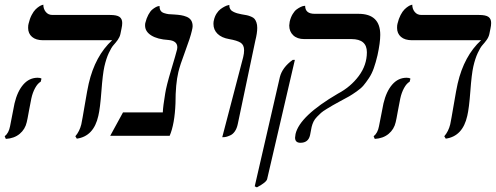

<svg xmlns="http://www.w3.org/2000/svg" viewBox="-41 -580 2118 820"><path d="M404.8 -295.9Q397.5 -263.2 392.1 -190.4Q386.7 -117.7 378.9 -85Q359.4 2 287.1 12.2L280.8 2Q298.8 -19 306.2 -48.8Q310.1 -66.9 321.3 -133.5Q332.5 -200.2 337.9 -223.1Q365.2 -341.3 438 -408.2H143.1Q112.3 -408.2 95.7 -422.6Q79.1 -437 79.1 -460.9Q79.1 -473.1 81.1 -479Q85.9 -500 94.2 -515.9Q102.5 -531.7 110.8 -539.8Q119.1 -547.9 126.7 -552.7Q134.3 -557.6 139.2 -558.6L144 -560.1Q144 -542 154.5 -529.1Q165 -516.1 183.1 -516.1H429.2Q458 -516.1 469.5 -507.8Q481 -499.5 481 -481.9Q481 -471.2 478 -458L473.1 -434.1Q470.2 -421.4 461.7 -409.4Q453.1 -397.5 444.1 -387.7Q435.1 -377.9 423.8 -354Q412.6 -330.1 404.8 -295.9ZM92.8 -159.2Q90.3 -149.4 83 -108.4Q75.7 -67.4 73.2 -58.1Q66.4 -27.8 43 -8.3Q19.5 11.2 -16.1 13.2L-21 2Q-3.4 -11.7 2 -41Q3.9 -51.3 11.7 -90.8Q19.5 -130.4 21 -138.2Q33.2 -189.9 58.6 -219Q84 -248 120.1 -248Q130.9 -248 136.2 -244.1L132.8 -231Q119.6 -223.6 108.9 -203.9Q98.1 -184.1 92.8 -159.2Z M720.7 -272Q708.5 -221.2 708.5 -139.2Q705.1 -50.3 683.6 0H429.7L484.4 -100.1H654.3Q655.3 -126 664.6 -181.2Q669.4 -212.9 689.9 -281Q710.4 -349.1 715.3 -369.1Q716.3 -373 716.3 -377.9Q716.3 -405.8 678.7 -409.2Q631.3 -412.1 605 -428.7Q578.6 -445.3 578.6 -471.2Q578.6 -479 579.6 -481.9Q584.5 -502 592.5 -516.8Q600.6 -531.7 608.6 -538.6Q616.7 -545.4 624 -549.3Q631.3 -553.2 635.7 -553.7L640.6 -554.2Q640.1 -542.5 644.8 -534.9Q649.4 -527.3 660.2 -523.9Q670.9 -520.5 679.4 -519.5Q688 -518.6 702.6 -518.1Q719.7 -517.1 731.9 -515.1Q744.1 -513.2 756.6 -508.1Q769 -502.9 775.4 -492.9Q781.7 -482.9 781.7 -467.8Q781.7 -461.9 778.3 -448.2Q772 -419.9 749.8 -360.6Q727.5 -301.3 720.7 -272Z M908.2 5.9 997.6 -335.9Q1001.5 -352.1 1001.5 -365.2Q1001.5 -388.2 986.6 -397.7Q971.7 -407.2 937.5 -413.1Q905.8 -418.5 888.2 -435.5Q870.6 -452.6 870.6 -478Q870.6 -488.3 872.6 -494.1Q876 -509.8 884 -522.2Q892.1 -534.7 901.1 -541.3Q910.2 -547.9 918.7 -552.2Q927.2 -556.6 933.1 -557.6L938.5 -559.1V-556.2Q938.5 -546.9 943.4 -539.8Q948.2 -532.7 957.8 -528.6Q967.3 -524.4 973.4 -522.9Q979.5 -521.5 990.2 -519Q1005.4 -516.6 1013.4 -514.9Q1021.5 -513.2 1031.5 -509Q1041.5 -504.9 1046.1 -499.3Q1050.8 -493.7 1054.2 -484.1Q1057.6 -474.6 1057.6 -460.9Q1057.6 -438.5 1049.3 -405.8L974.6 -50.8Q970.7 -31.7 962.2 -19.3Q953.6 -6.8 942.6 -2Q931.6 2.9 925 4.4Q918.5 5.9 911.6 5.9Z M1290 -38.1Q1289.1 -35.6 1287.1 -23.2Q1285.2 -10.7 1283.2 -2.9Q1275.9 29.8 1242.2 29.8Q1219.2 29.8 1219.2 7.8Q1219.2 3.9 1221.2 -7.8Q1239.3 -85 1402.3 -180.2Q1456.1 -208.5 1491 -255.1Q1525.9 -301.8 1525.9 -356.9Q1525.9 -413.1 1460 -413.1H1258.3Q1228.5 -413.1 1211.4 -429.2Q1194.3 -445.3 1194.3 -471.2Q1194.3 -476.1 1196.3 -487.8Q1200.7 -506.3 1209 -520Q1217.3 -533.7 1226.1 -540Q1234.9 -546.4 1243.2 -550.3Q1251.5 -554.2 1256.8 -554.7L1262.2 -555.2Q1262.2 -521 1303.2 -521H1490.2Q1583 -521 1583 -431.2Q1583 -397.9 1571.3 -344.2Q1564 -313 1555.4 -288.8Q1546.9 -264.6 1534.4 -246.1Q1522 -227.5 1511.5 -215.1Q1501 -202.6 1482.2 -189.5Q1463.4 -176.3 1450.7 -168.9Q1438 -161.6 1412.1 -147.9Q1388.7 -135.3 1380.4 -130.4Q1372.1 -125.5 1354.7 -115Q1337.4 -104.5 1330.3 -98.1Q1323.2 -91.8 1313.2 -81.5Q1303.2 -71.3 1298.1 -60.8Q1293 -50.3 1290 -38.1ZM1056.2 220.2 1046.9 215.8 1154.3 -251Q1164.6 -292 1209 -324.2H1218.3L1100.1 184.1Q1097.7 198.2 1056.2 220.2Z M1980.5 -295.9Q1973.1 -263.2 1967.8 -190.4Q1962.4 -117.7 1954.6 -85Q1935.1 2 1862.8 12.2L1856.4 2Q1874.5 -19 1881.8 -48.8Q1885.7 -66.9 1897 -133.5Q1908.2 -200.2 1913.6 -223.1Q1940.9 -341.3 2013.7 -408.2H1718.8Q1688 -408.2 1671.4 -422.6Q1654.8 -437 1654.8 -460.9Q1654.8 -473.1 1656.7 -479Q1661.6 -500 1669.9 -515.9Q1678.2 -531.7 1686.5 -539.8Q1694.8 -547.9 1702.4 -552.7Q1710 -557.6 1714.8 -558.6L1719.7 -560.1Q1719.7 -542 1730.2 -529.1Q1740.7 -516.1 1758.8 -516.1H2004.9Q2033.7 -516.1 2045.2 -507.8Q2056.6 -499.5 2056.6 -481.9Q2056.6 -471.2 2053.7 -458L2048.8 -434.1Q2045.9 -421.4 2037.4 -409.4Q2028.8 -397.5 2019.8 -387.7Q2010.7 -377.9 1999.5 -354Q1988.3 -330.1 1980.5 -295.9ZM1668.5 -159.2Q1666 -149.4 1658.7 -108.4Q1651.4 -67.4 1648.9 -58.1Q1642.1 -27.8 1618.7 -8.3Q1595.2 11.2 1559.6 13.2L1554.7 2Q1572.3 -11.7 1577.6 -41Q1579.6 -51.3 1587.4 -90.8Q1595.2 -130.4 1596.7 -138.2Q1608.9 -189.9 1634.3 -219Q1659.7 -248 1695.8 -248Q1706.5 -248 1711.9 -244.1L1708.5 -231Q1695.3 -223.6 1684.6 -203.9Q1673.8 -184.1 1668.5 -159.2Z"/></svg>

Font: Common Serif
Style: Bold Italic
Weight: 700
Italic angle: -12°
Designer: Philipp H. Poll, Khaled Hosny
Foundry: Stefan Peev, Context Ltd.
Version: Version 1.026